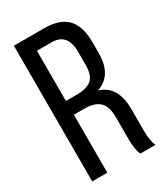

<svg xmlns="http://www.w3.org/2000/svg" viewBox="-176 -779 746 858"><g transform="rotate(-30 197.0 -350.0)"><path d="M40 -700H196Q277 -700 314.5 -660Q352 -620 352 -540V-483Q352 -367 265 -339Q353 -313 353 -193V-84Q353 -26 367 0H288Q275 -29 275 -85V-195Q275 -252 249.5 -275.5Q224 -299 173 -299H118V0H40ZM118 -370H176Q226 -370 250.5 -391Q275 -412 275 -466V-533Q275 -629 194 -629H118Z"/></g></svg>

Font: TypoPRO Bebas Neue
Style: Regular
Weight: 400
Designer: Ryoichi Tsunekawa
Foundry: Ryoichi Tsunekawa
Version: Version 001.003